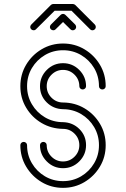

<svg xmlns="http://www.w3.org/2000/svg" viewBox="-20 -928 623 949"><path d="M291.5 -96.7Q244.6 -96.7 211.2 -130.1Q177.7 -163.6 177.7 -210.4Q177.7 -217.3 182.6 -221.9Q187.5 -226.6 194.3 -226.6Q201.2 -226.6 206.1 -221.9Q210.9 -217.3 210.9 -210.4Q210.9 -177.2 234.6 -153.6Q258.3 -129.9 291.5 -129.9Q324.7 -129.9 348.4 -153.6Q372.1 -177.2 372.1 -210.4Q372.1 -243.7 348.4 -267.3Q324.7 -291 291.5 -291Q232.9 -292 185.3 -320.1Q137.7 -348.1 109.1 -396Q80.6 -443.8 80.6 -502Q80.6 -560.1 109.1 -607.9Q137.7 -655.8 185.5 -684.3Q233.4 -712.9 291.5 -712.9Q349.6 -712.9 397.5 -684.3Q445.3 -655.8 473.9 -607.9Q502.4 -560.1 502.4 -502Q502.4 -495.1 497.6 -490.5Q492.7 -485.8 485.8 -485.8Q479 -485.8 474.1 -490.5Q469.2 -495.1 469.2 -502Q469.2 -551.3 445.3 -591.6Q421.4 -631.8 380.9 -655.8Q340.3 -679.7 291.5 -679.7Q242.7 -679.7 202.1 -655.8Q161.6 -631.8 137.7 -591.6Q113.8 -551.3 113.8 -502Q113.8 -453.1 137.7 -412.6Q161.6 -372.1 202.1 -348.1Q242.7 -324.2 291.5 -324.2Q339.8 -322.8 372.6 -290Q405.3 -257.3 405.3 -210.4Q405.3 -163.6 371.8 -130.1Q338.4 -96.7 291.5 -96.7ZM291.5 0.5Q233.4 0.5 185.5 -28.1Q137.7 -56.6 109.1 -104.5Q80.6 -152.3 80.6 -210.4Q80.6 -217.3 85.4 -221.9Q90.3 -226.6 97.2 -226.6Q104 -226.6 108.9 -221.9Q113.8 -217.3 113.8 -210.4Q113.8 -161.6 137.7 -121.1Q161.6 -80.6 202.1 -56.6Q242.7 -32.7 291.5 -32.7Q340.3 -32.7 380.9 -56.6Q421.4 -80.6 445.3 -121.1Q469.2 -161.6 469.2 -210.4Q469.2 -259.3 445.3 -299.8Q421.4 -340.3 380.9 -364.3Q340.3 -388.2 291.5 -388.2Q243.2 -389.6 210.4 -422.4Q177.7 -455.1 177.7 -502Q177.7 -548.8 211.2 -582.3Q244.6 -615.7 291.5 -615.7Q338.4 -615.7 371.8 -582.3Q405.3 -548.8 405.3 -502Q405.3 -495.1 400.4 -490.5Q395.5 -485.8 388.7 -485.8Q381.8 -485.8 377 -490.5Q372.1 -495.1 372.1 -502Q372.1 -535.2 348.4 -558.8Q324.7 -582.5 291.5 -582.5Q258.3 -582.5 234.6 -558.8Q210.9 -535.2 210.9 -502Q210.9 -468.8 234.6 -445.1Q258.3 -421.4 291.5 -421.4Q350.1 -420.9 397.7 -392.6Q445.3 -364.3 473.9 -316.4Q502.4 -268.6 502.4 -210.4Q502.4 -152.3 473.9 -104.5Q445.3 -56.6 397.5 -28.1Q349.6 0.5 291.5 0.5ZM340.3 -778.3H338.9Q333 -778.3 328.6 -782.7L291.5 -819.3L254.4 -782.7Q250 -778.3 244.1 -778.3Q236.3 -778.3 231.4 -783.2Q226.6 -788.1 226.6 -794.4Q226.6 -800.8 231.4 -806.2L279.8 -854.5Q285.2 -859.4 291.5 -859.4Q297.9 -859.4 303.2 -854.5L352.1 -806.2Q356.4 -800.8 356.4 -794.4Q356.4 -788.1 351.6 -783.2Q346.7 -778.3 340.3 -778.3ZM437.5 -778.3H436Q430.2 -778.3 425.8 -782.7L333.5 -875H250L157.2 -782.7Q152.8 -778.3 147 -778.3Q139.2 -778.3 134.3 -783.2Q129.4 -788.1 129.4 -794.4Q129.4 -800.8 134.3 -806.2L231.4 -903.3Q236.3 -908.2 243.2 -908.2H340.3Q346.7 -908.2 352.1 -903.3L449.2 -806.2Q453.6 -800.8 453.6 -794.4Q453.6 -788.1 448.7 -783.2Q443.8 -778.3 437.5 -778.3Z"/></svg>

Font: Neon Sans
Style: Regular
Weight: 400
Designer: GGBot
Version: 0.80